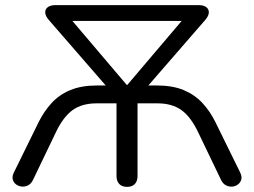

<svg xmlns="http://www.w3.org/2000/svg" viewBox="-20 -725 995 752"><path d="M477.5 6.9Q457.6 6.9 447 -4.5Q436.3 -15.9 436.3 -35.7V-320.2H357.9Q301.2 -320.2 264.4 -293.8Q227.6 -267.3 198.8 -206.7L109.2 -20.3Q101.9 -5.2 90.1 0.8Q78.2 6.9 65.6 5.7Q53 4.5 43 -2.8Q33.1 -10 29.9 -22.6Q26.8 -35.2 35 -50.7L131.2 -246.5Q152.6 -289.3 182.4 -321.8Q212.2 -354.2 255.6 -372.2Q298.9 -390.2 359.5 -390.2H417.4L412.7 -368.7L170.1 -648.1Q157.8 -662.9 157.1 -675.6Q156.3 -688.4 166.9 -696.7Q177.4 -705 198 -705H757Q778.1 -705 788.4 -696.7Q798.6 -688.4 797.9 -675.6Q797.2 -662.9 784.9 -648.1L542.3 -368.7L537.2 -390.2H595.1Q656.1 -390.2 699.2 -372.2Q742.3 -354.2 772.6 -321.8Q802.9 -289.3 823.8 -246.5L920 -50.7Q928.2 -34.7 925.1 -22.4Q921.9 -10 911.9 -2.6Q902 4.9 889.4 5.9Q876.8 6.9 864.9 0.8Q853 -5.2 845.8 -20.3L756.2 -206.7Q727.4 -267.3 690.6 -293.8Q653.8 -320.2 597.1 -320.2H518.7V-35.7Q518.7 -15.9 508.3 -4.5Q497.8 6.9 477.5 6.9ZM476.5 -392.3H478.5L717.2 -673.3V-643H237.8V-673.3Z"/></svg>

Font: Nunito ExtraLight
Style: Regular
Weight: 200
Designer: Vernon Adams
Foundry: Vernon Adams
Version: Version 3.602